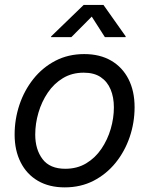

<svg xmlns="http://www.w3.org/2000/svg" viewBox="-20 -770 623 801"><path d="M250 11.7Q185.1 11.7 138.2 -15.6Q91.3 -43 66.2 -92.8Q41 -142.6 41 -208.5Q41 -272.5 61 -332.5Q81.1 -392.6 119.1 -440.4Q157.2 -488.3 210.9 -516.4Q264.6 -544.4 331.5 -544.4Q396.5 -544.4 443.6 -517.1Q490.7 -489.7 516.1 -439.9Q541.5 -390.1 541.5 -322.8Q541.5 -258.3 521 -198.2Q500.5 -138.2 462.2 -90.8Q423.8 -43.5 370.4 -15.9Q316.9 11.7 250 11.7ZM252.4 -65.9Q301.8 -65.9 339.6 -88.6Q377.4 -111.3 403.1 -149.2Q428.7 -187 441.9 -232.2Q455.1 -277.3 455.1 -322.3Q455.1 -364.3 441.4 -397Q427.7 -429.7 400.1 -448.2Q372.6 -466.8 329.1 -466.8Q280.3 -466.8 242.7 -444.1Q205.1 -421.4 179.4 -383.5Q153.8 -345.7 140.4 -300Q127 -254.4 127 -208.5Q127 -146.5 157.5 -106.2Q188 -65.9 252.4 -65.9ZM277.8 -615.2H192.9L193.4 -618.2L329.1 -749.5H411.6L504.4 -618.2L503.9 -615.2H417.5L362.8 -700.7Z"/></svg>

Font: Inter 20pt
Style: Italic
Weight: 400
Italic angle: -9.3988°
Version: Version 4.001;git-66647c0bb